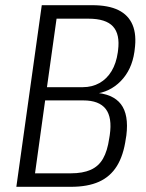

<svg xmlns="http://www.w3.org/2000/svg" viewBox="-20 -720 562 740"><path d="M141 -700H335Q398 -700 436.5 -681Q475 -662 491 -624Q507 -586 499 -528L498 -520Q488 -451 445.5 -407.5Q403 -364 342 -358V-363Q415 -359 446 -318.5Q477 -278 467 -198L465 -186Q456 -121 430.5 -80Q405 -39 361.5 -19.5Q318 0 253 0H43ZM253 -52Q299 -52 329.5 -65.5Q360 -79 377 -108.5Q394 -138 401 -187L403 -199Q413 -267 387.5 -300Q362 -333 301 -333H154L115 -52ZM299 -384Q335 -384 363.5 -400Q392 -416 410 -446Q428 -476 434 -518L435 -526Q443 -588 415.5 -618Q388 -648 321 -648H198L161 -384Z"/></svg>

Font: Pathway Extreme SemiCondensed ExtraLight
Style: Italic
Weight: 250
Width: 4
Italic angle: -8°
Version: Version 1.001;gftools[0.9.26]